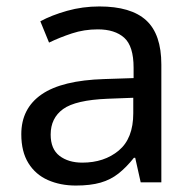

<svg xmlns="http://www.w3.org/2000/svg" viewBox="-20 -565 601 595"><path d="M288 -545Q386 -545 433 -502Q480 -459 480 -365V0H416L399 -76H395Q372 -47 347.5 -27.5Q323 -8 291.5 1Q260 10 215 10Q167 10 128.5 -7Q90 -24 68 -59.5Q46 -95 46 -149Q46 -229 109 -272.5Q172 -316 303 -320L394 -323V-355Q394 -422 365 -448Q336 -474 283 -474Q241 -474 203 -461.5Q165 -449 132 -433L105 -499Q140 -518 188 -531.5Q236 -545 288 -545ZM314 -259Q214 -255 175.5 -227Q137 -199 137 -148Q137 -103 164.5 -82Q192 -61 235 -61Q303 -61 348 -98.5Q393 -136 393 -214V-262Z"/></svg>

Font: utamil85
Style: Book
Weight: 400
Designer: Jelle Bosma - Monotype Design Team
Foundry: Monotype Imaging Inc.
Version: Version 2.003